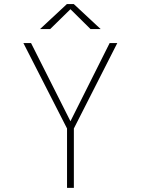

<svg xmlns="http://www.w3.org/2000/svg" viewBox="-20 -908 690 928"><path d="M304 0V-287L93 -700H130L320.5 -322L510 -700H547L337 -287V0ZM173.5 -767.5 303.5 -888.5H336.5L466.5 -767.5H417.5L320.5 -863.5L222.5 -767.5Z"/></svg>

Font: Trispace Thin
Style: Regular
Weight: 100
Designer: Tyler Finck
Foundry: Etcetera Type Company
Version: Version 1.210